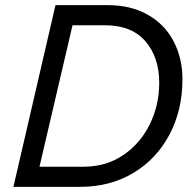

<svg xmlns="http://www.w3.org/2000/svg" viewBox="-20 -724 750 744"><path d="M32 0 195 -704H399Q487 -704 552.5 -667Q618 -630 652.5 -564.5Q687 -499 687 -416Q687 -298 637 -203Q587 -108 497 -54Q407 0 291 0ZM304 -78Q391 -78 457.5 -123Q524 -168 560.5 -242.5Q597 -317 597 -403Q597 -502 543.5 -564Q490 -626 388 -626H261L133 -78Z"/></svg>

Font: CBA Beacon Sans
Style: Italic
Weight: 400
Italic angle: -13°
Designer: Wei Huang
Foundry: Wei Huang
Version: Version 1.002